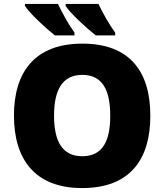

<svg xmlns="http://www.w3.org/2000/svg" viewBox="-20 -947 837 977"><path d="M481 -927H314V-917C335 -882 422 -802 467 -767H566V-781C538 -819 502 -882 481 -927ZM275 -927H107V-917C128 -882 214 -802 259 -767H359V-781C331 -819 296 -882 275 -927ZM745 -358C745 -580 643 -725 399 -725C158 -725 51 -581 51 -359C51 -136 158 10 398 10C643 10 745 -137 745 -358ZM255 -358C255 -486 295 -566 399 -566C503 -566 541 -486 541 -358C541 -230 503 -152 398 -152C296 -152 255 -230 255 -358Z"/></svg>

Font: Noto Sans UI Black
Style: Regular
Weight: 900
Designer: Monotype Design Team
Foundry: Monotype Imaging Inc.
Version: Version 1.901